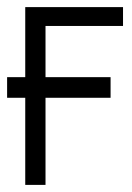

<svg xmlns="http://www.w3.org/2000/svg" viewBox="-20 -520 371 540"><path d="M0 -303V-245H291V-303ZM51 -500V0H108V-447H326V-500Z"/></svg>

Font: Advent Pro
Style: Regular
Weight: 400
Designer: VivaRado, Andreas Kalpakidis
Foundry: VivaRado, Andreas Kalpakidis
Version: Version 3.000